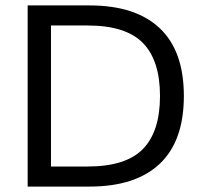

<svg xmlns="http://www.w3.org/2000/svg" viewBox="-20 -688 750 708"><path d="M82 0V-668H310Q480 -668 569 -584Q658 -500 658 -334Q658 -168 569 -84Q480 0 310 0ZM168 -74H303Q444 -74 507 -138.5Q570 -203 570 -334Q570 -465 507 -529.5Q444 -594 303 -594H168Z"/></svg>

Font: Gantari
Style: Regular
Weight: 400
Designer: Anugrah Pasau
Foundry: Lafontype
Version: Version 1.000; ttfautohint (v1.8.3)